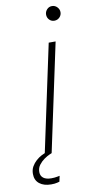

<svg xmlns="http://www.w3.org/2000/svg" viewBox="-135 -742 458 931"><g transform="rotate(-10 94.0 -276.5)"><path d="M67 0H33L146 -530H180ZM192 -630Q177 -630 167 -640.5Q157 -651 157 -666Q157 -680 167 -691Q177 -702 192 -702Q207 -702 217.5 -691Q228 -680 228 -666Q228 -651 217.5 -640.5Q207 -630 192 -630ZM39 149Q3 149 -18.5 132Q-40 115 -40 84Q-40 63 -31 47.5Q-22 32 -9 20.5Q4 9 17.5 2Q31 -5 40 -8.5Q49 -12 49 -12L67 0Q67 0 55.5 5Q44 10 29.5 20Q15 30 3.5 45Q-8 60 -8 80Q-8 99 5.5 109.5Q19 120 45 120Q60 120 73 117.5Q86 115 86 115L80 143Q80 143 68.5 146Q57 149 39 149Z"/></g></svg>

Font: Be Vietnam Pro Variable Thin
Style: Italic
Weight: 100
Italic angle: -12°
Designer: Lam Bao, Tony Le, Vietanh Nguyen
Foundry: Yellow Type Foundry
Version: Version 1.002